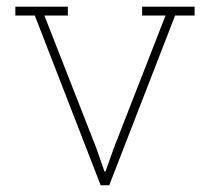

<svg xmlns="http://www.w3.org/2000/svg" viewBox="-20 -548 609 568"><path d="M555.7 -528.3V-502H498L303.2 0H277.8L83 -502H25.4V-528.3H180.7V-502H111.3L264.2 -111.8L289.1 -40.5H292L317.4 -111.8L469.7 -502H400.4V-528.3Z"/></svg>

Font: Suwannaphum Thin
Style: Regular
Weight: 100
Designer: Danh Hong
Version: Version 8.002; ttfautohint (v1.8.3)